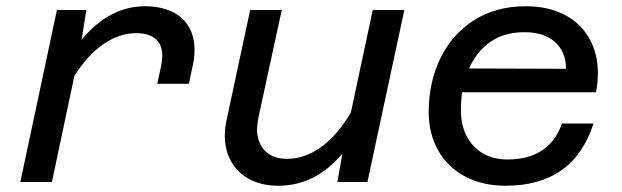

<svg xmlns="http://www.w3.org/2000/svg" viewBox="-20 -582 1990 614"><path d="M499 -404Q499 -439 477.5 -457.5Q456 -476 416 -476Q363 -476 312.5 -442Q262 -408 218 -340L146 0H45L162 -550H256L241 -455Q285 -508 335.5 -535Q386 -562 444 -562Q491 -562 527 -546Q563 -530 582.5 -498.5Q602 -467 602 -423Q602 -396 597 -375L584 -314H483L496 -375Q499 -390 499 -404Z M802 -170Q802 -126 827.5 -100Q853 -74 898 -74Q954 -74 1006 -111Q1058 -148 1102 -222L1172 -550H1273L1155 0H1059L1075 -91Q989 12 870 12Q819 12 780.5 -7.5Q742 -27 720.5 -63.5Q699 -100 699 -148Q699 -173 705 -200L780 -550H881L806 -204Q802 -180 802 -170Z M1351 -224Q1351 -320 1389 -397Q1427 -474 1497 -518Q1567 -562 1661 -562Q1731 -562 1783 -536Q1835 -510 1863.5 -461Q1892 -412 1892 -347Q1892 -319 1886 -287H1458Q1454 -262 1454 -229Q1454 -182 1472.5 -146.5Q1491 -111 1524.5 -91.5Q1558 -72 1602 -72Q1672 -72 1715.5 -102.5Q1759 -133 1777 -187H1878Q1814 12 1597 12Q1523 12 1467.5 -17.5Q1412 -47 1381.5 -100.5Q1351 -154 1351 -224ZM1790 -362Q1790 -416 1755 -447.5Q1720 -479 1657 -479Q1592 -479 1548 -448Q1504 -417 1480 -363Z"/></svg>

Font: Azeret Mono
Style: Italic
Weight: 400
Italic angle: -12°
Designer: Martin Vácha
Foundry: Displaay
Version: Version 1.000; Glyphs 3.0.3, build 3074